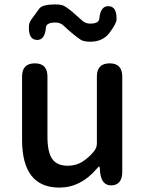

<svg xmlns="http://www.w3.org/2000/svg" viewBox="-20 -837 660 870"><path d="M249 13Q80 13 80 -204V-490Q80 -550 138 -550Q195 -550 195 -490V-218Q195 -148 216.5 -117Q238 -86 287 -86Q325 -86 354.5 -105Q384 -124 407 -153Q419 -168 419 -187V-490Q419 -550 477 -550Q534 -550 534 -490V-59Q534 0 487 3Q441 5 434 -54L432 -76Q431 -83 429.5 -83Q428 -83 417 -71Q345 13 249 13ZM389 -648Q360 -648 346.5 -656.5Q333 -665 312 -682Q291 -699 268 -721Q253 -735 232 -735Q190 -735 188 -713Q184 -654 146 -656Q109 -658 111 -717Q111 -734 123 -750Q141 -774 158 -798Q172 -817 231 -817Q259 -817 272.5 -809Q286 -801 307 -784Q328 -766 351 -745Q367 -730 388 -730Q428 -730 430 -752Q435 -811 473 -809Q510 -807 508 -748Q508 -732 477.5 -690Q447 -648 389 -648Z"/></svg>

Font: Resource Han Rounded KR Medium
Style: Regular
Weight: 500
Designer: Cyano Hao (round all glyphs); Ryoko NISHIZUKA 西塚涼子 (kana, bopomofo & ideographs); Paul D. Hunt (Latin, Greek & Cyrillic)
Foundry: Cyano Hao
Version: 0.990